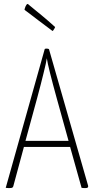

<svg xmlns="http://www.w3.org/2000/svg" viewBox="-20 -951 476 972"><path d="M335 -207H101L47 -7Q45 -2 41 -0.5Q37 1 29 1Q27 1 21.5 1Q16 1 9 0L206 -701Q206 -705 215 -705Q225 -705 228 -702L426 -11Q429 1 414 1Q410 1 404 1Q398 1 393 0ZM109 -238H327L266 -458Q257 -491 248.5 -522.5Q240 -554 233.5 -580.5Q227 -607 222.5 -627Q218 -647 217 -656Q216 -647 211.5 -627Q207 -607 200.5 -580.5Q194 -554 186 -522.5Q178 -491 169 -458ZM246 -794Q246 -794 235.5 -802Q225 -810 209.5 -821.5Q194 -833 175.5 -847Q157 -861 141.5 -873Q126 -885 115 -893Q104 -901 104 -902Q104 -903 105.5 -908Q107 -913 109 -918Q111 -923 114 -927Q117 -931 121 -931Q121 -931 131 -922.5Q141 -914 156.5 -901.5Q172 -889 189.5 -874.5Q207 -860 222 -847Q237 -834 247.5 -824.5Q258 -815 259 -814Q257 -808 254 -804Q252 -800 249.5 -797Q247 -794 246 -794Z"/></svg>

Font: Yanone Kaffeesatz Thin
Style: Regular
Weight: 250
Designer: Yanone
Foundry: Yanone Font Production. Not for release.
Version: Version 1.002